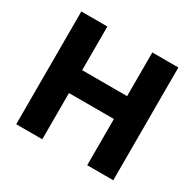

<svg xmlns="http://www.w3.org/2000/svg" viewBox="-154 -878 1063 1047"><g transform="rotate(30 377.0 -355.0)"><path d="M682 -710V0H518V-291H235V0H71V-710H235V-435H518V-710Z"/></g></svg>

Font: Boldmen
Style: Bold
Weight: 700
Designer: Matt McInerney, Pablo Impallari, Rodrigo Fuenzalida
Foundry: LIVING CONCEPT
Version: Version 1.000